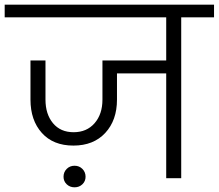

<svg xmlns="http://www.w3.org/2000/svg" viewBox="-49 -760 933 819"><path d="M864 -686H724V0H660V-447H450V-335Q450 -247 400 -193Q350 -139 264 -139Q178 -139 129.5 -193Q81 -247 81 -335V-502H145V-335Q145 -273 177 -234.5Q209 -196 265 -196Q321 -196 354.5 -234.5Q388 -273 388 -335V-502H660V-686H-29V-740H864ZM316 -6Q316 13 302.5 26Q289 39 269 39Q249 39 235.5 26Q222 13 222 -6Q222 -26 235.5 -39.5Q249 -53 269 -53Q289 -53 302.5 -39.5Q316 -26 316 -6Z"/></svg>

Font: Fz Poppins Light
Style: Regular
Weight: 300
Designer: Ninad Kale (Devanagari), Jonny Pinhorn (Latin)
Foundry: Indian Type Foundry
Version: Vit hóa bi Vntype.Com & FontZin.Com